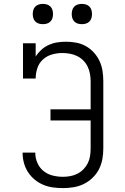

<svg xmlns="http://www.w3.org/2000/svg" viewBox="-20 -957 640 985"><path d="M303 8Q277 8 251.5 4.5Q226 1 202 -9Q178 -19 158 -35.5Q138 -52 124 -73.5Q110 -95 103 -120.5Q96 -146 96 -171Q96 -172 96 -172.5Q96 -173 96 -174H161Q161 -174 161 -173.5Q161 -173 161 -172Q161 -146 172 -121Q183 -96 203.5 -79.5Q224 -63 250 -56.5Q276 -50 303 -50Q322 -50 341 -53.5Q360 -57 377.5 -66Q395 -75 408.5 -89Q422 -103 430.5 -120Q439 -137 442 -156.5Q445 -176 445 -195V-339H239V-396H445V-540Q445 -559 441.5 -578.5Q438 -598 429.5 -615.5Q421 -633 407 -647Q393 -661 375.5 -669.5Q358 -678 338.5 -681.5Q319 -685 300 -685Q273 -685 246.5 -677.5Q220 -670 200 -651.5Q180 -633 171.5 -607Q163 -581 163 -554H98V-735H163V-667Q175 -686 192 -701.5Q209 -717 230 -726.5Q251 -736 273.5 -739.5Q296 -743 319 -743Q345 -743 371.5 -738Q398 -733 421 -720Q444 -707 462 -687Q480 -667 491 -643Q502 -619 506 -592.5Q510 -566 510 -540V-195Q510 -167 505 -140Q500 -113 487.5 -88.5Q475 -64 454.5 -44.5Q434 -25 409.5 -13Q385 -1 357.5 3.5Q330 8 303 8ZM400 -833Q389 -833 379 -836Q369 -839 361.5 -846.5Q354 -854 351 -864Q348 -874 348 -885Q348 -896 351 -906Q354 -916 361.5 -923.5Q369 -931 379 -934Q389 -937 400 -937Q411 -937 421 -934Q431 -931 438.5 -923.5Q446 -916 449 -906Q452 -896 452 -885Q452 -874 449 -864Q446 -854 438.5 -846.5Q431 -839 421 -836Q411 -833 400 -833ZM200 -833Q189 -833 179 -836Q169 -839 161.5 -846.5Q154 -854 151 -864Q148 -874 148 -885Q148 -896 151 -906Q154 -916 161.5 -923.5Q169 -931 179 -934Q189 -937 200 -937Q211 -937 221 -934Q231 -931 238.5 -923.5Q246 -916 249 -906Q252 -896 252 -885Q252 -874 249 -864Q246 -854 238.5 -846.5Q231 -839 221 -836Q211 -833 200 -833Z"/></svg>

Font: Iosevka Slab Light Extended
Style: Regular
Weight: 300
Width: 7
Monospace: yes
Designer: Belleve Invis
Foundry: Belleve Invis
Version: Version 11.1.0; ttfautohint (v1.8.3)